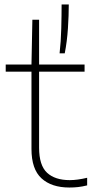

<svg xmlns="http://www.w3.org/2000/svg" viewBox="-20 -828 412 857"><path d="M289.5 9Q210 9 165.2 -32Q120.5 -73 120.5 -163V-508H5.5V-540H120.5L124.5 -740H154.5V-540H357.5V-508H154.5V-169Q154.5 -90 190 -57Q225.5 -24 291.5 -24Q325 -24 369 -34.5V-0.5Q346.5 5 328.2 7Q310 9 289.5 9ZM246 -590Q252 -642.5 253.5 -702Q255 -761.5 255 -808H287Q287 -759.5 283.2 -701.5Q279.5 -643.5 269 -590Z"/></svg>

Font: Encode Sans SmExp Th
Style: Regular
Weight: 100
Width: 6
Designer: Multiple Designers
Foundry: Impallari Type
Version: Version 3.002; ttfautohint (v1.8.3) -l 8 -r 50 -G 200 -x 14 